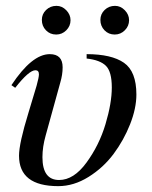

<svg xmlns="http://www.w3.org/2000/svg" viewBox="-20 -626 518 656"><path d="M421 -557Q421 -537 406.5 -522.5Q392 -508 372 -508Q351 -508 337 -522.5Q323 -537 323 -558Q323 -578 337.5 -592Q352 -606 373 -606Q392 -606 406.5 -591Q421 -576 421 -557ZM221 -557Q221 -537 206.5 -522.5Q192 -508 172 -508Q151 -508 137 -522.5Q123 -537 123 -558Q123 -578 137.5 -592Q152 -606 173 -606Q192 -606 206.5 -591Q221 -576 221 -557ZM276 -426V-441Q361 -441 403.5 -411.5Q446 -382 446 -303Q446 -256 424.5 -201.5Q403 -147 368 -100Q333 -53 282.5 -21.5Q232 10 179 10Q45 10 45 -94Q45 -136 77 -240L105 -333Q113 -362 113 -372Q113 -386 101 -386Q79 -386 32 -326L19 -335Q89 -441 150 -441Q194 -441 194 -396Q194 -371 186 -344L136 -163Q125 -124 125 -89Q125 -11 182 -11Q232 -11 275.5 -70.5Q319 -130 340.5 -202Q362 -274 362 -327Q362 -381 342 -401Q322 -421 276 -426Z"/></svg>

Font: STIX
Style: Italic
Weight: 400
Italic angle: -16.33°
Designer: MicroPress Inc., with final additions and corrections provided by Coen Hoffman, Elsevier (retired)
Version: Version 1.1.1